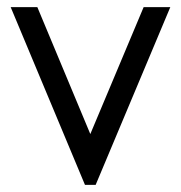

<svg xmlns="http://www.w3.org/2000/svg" viewBox="-20 -520 509 540"><path d="M85 -500H10L219 0H249L459 -500H384L234 -143Z"/></svg>

Font: LilGrotesk
Style: Regular
Weight: 400
Designer: Bastien Sozeau
Foundry: NBR — Bastien Sozeau
Version: Version 2.001